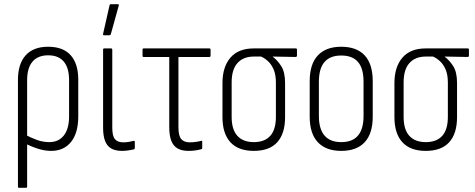

<svg xmlns="http://www.w3.org/2000/svg" viewBox="-20 -715 2276 920"><path d="M71 185Q66 185 66 179V-332Q66 -409 103 -450Q140 -491 211 -491Q282 -491 318.5 -450.5Q355 -410 355 -333V-157Q355 -78 320.5 -35Q286 8 225 8Q195 8 163 -2Q131 -12 100 -28V-70Q128 -55 157 -44.5Q186 -34 216 -34Q261 -34 286 -66Q311 -98 311 -157V-331Q311 -390 285.5 -420Q260 -450 211 -450Q162 -450 136 -420Q110 -390 110 -330V179Q110 185 104 185Z M565 8Q533 8 513 -3.5Q493 -15 483.5 -39.5Q474 -64 474 -103V-477Q474 -483 479 -483H512Q518 -483 518 -477V-103Q518 -63 531 -48Q544 -33 570 -33Q584 -33 596.5 -35Q609 -37 620 -40Q626 -41 626 -35V-6Q626 -1 621 1Q611 3 596 5.5Q581 8 565 8ZM478 -546Q473 -546 474 -553L505 -690Q506 -693 507.5 -694Q509 -695 512 -695H545Q551 -695 549 -688L511 -551Q509 -546 505 -546Z M883 8Q851 8 830.5 -4Q810 -16 800.5 -41Q791 -66 791 -106V-442H668Q663 -442 663 -448V-477Q663 -483 668 -483H983Q989 -483 989 -477V-448Q989 -442 983 -442H835V-105Q835 -64 848.5 -48.5Q862 -33 889 -33Q904 -33 918 -35Q932 -37 943 -40Q949 -42 949 -35V-6Q949 -1 944 0Q934 3 918 5.5Q902 8 883 8Z M1196 8Q1122 8 1084 -33.5Q1046 -75 1046 -154V-317Q1046 -394 1084 -438.5Q1122 -483 1196 -483H1397Q1403 -483 1403 -477V-448Q1403 -446 1401.5 -444Q1400 -442 1397 -442L1287 -444V-443Q1310 -426 1328 -397.5Q1346 -369 1346 -317V-154Q1346 -75 1308.5 -33.5Q1271 8 1196 8ZM1196 -34Q1248 -34 1275 -64Q1302 -94 1302 -155V-319Q1302 -357 1291.5 -381.5Q1281 -406 1265 -421Q1249 -436 1231 -444H1196Q1146 -444 1118 -413Q1090 -382 1090 -320V-155Q1090 -94 1117.5 -64Q1145 -34 1196 -34Z M1615 8Q1542 8 1503 -33.5Q1464 -75 1464 -156V-326Q1464 -408 1503 -449.5Q1542 -491 1615 -491Q1689 -491 1727.5 -449.5Q1766 -408 1766 -326V-156Q1766 -75 1727.5 -33.5Q1689 8 1615 8ZM1615 -34Q1669 -34 1695.5 -65.5Q1722 -97 1722 -159V-323Q1722 -387 1695.5 -418Q1669 -449 1615 -449Q1562 -449 1535 -418Q1508 -387 1508 -323V-159Q1508 -97 1535 -65.5Q1562 -34 1615 -34Z M2020 8Q1946 8 1908 -33.5Q1870 -75 1870 -154V-317Q1870 -394 1908 -438.5Q1946 -483 2020 -483H2221Q2227 -483 2227 -477V-448Q2227 -446 2225.5 -444Q2224 -442 2221 -442L2111 -444V-443Q2134 -426 2152 -397.5Q2170 -369 2170 -317V-154Q2170 -75 2132.5 -33.5Q2095 8 2020 8ZM2020 -34Q2072 -34 2099 -64Q2126 -94 2126 -155V-319Q2126 -357 2115.5 -381.5Q2105 -406 2089 -421Q2073 -436 2055 -444H2020Q1970 -444 1942 -413Q1914 -382 1914 -320V-155Q1914 -94 1941.5 -64Q1969 -34 2020 -34Z"/></svg>

Font: Sofia Sans Condensed Light
Style: Regular
Weight: 300
Designer: Botio Nikoltchev, Ani Petrova
Foundry: lettersoup
Version: Version 4.101